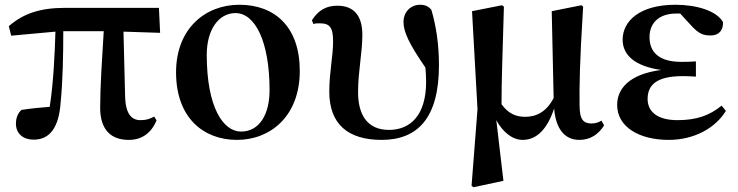

<svg xmlns="http://www.w3.org/2000/svg" viewBox="-20 -572 3104 807"><path d="M521 16C575 16 615 -11 638 -66L628 -82C609 -72 595 -67 570 -67C534 -67 509 -92 506 -161L499 -439L653 -434L648 -539H254C148 -539 78 -515 17 -462L27 -422L213 -439C210 -343 205 -228 189 -123C147 -120 109 -116 70 -110C54 -95 47 -75 47 -52C47 -10 78 15 121 15C191 15 228 -38 235 -143C244 -232 246 -345 246 -441H416C409 -327 401 -207 401 -119C401 -23 450 16 521 16Z M976 16C1116 16 1240 -83 1240 -274C1240 -458 1136 -552 986 -552C844 -552 720 -453 720 -268C720 -76 836 16 976 16ZM993 -19C918 -19 849 -121 849 -342C849 -446 898 -517 970 -517C1052 -517 1113 -398 1113 -193C1113 -92 1071 -19 993 -19Z M1584 16C1738 16 1825 -79 1825 -298C1825 -385 1813 -464 1793 -531C1781 -545 1767 -552 1746 -552C1708 -552 1676 -524 1676 -479C1676 -439 1698 -390 1768 -288C1770 -267 1771 -247 1771 -228C1771 -88 1705 -26 1615 -26C1525 -26 1485 -88 1485 -185C1485 -272 1503 -350 1503 -426C1503 -503 1470 -548 1398 -548C1351 -548 1318 -529 1291 -487L1297 -471C1305 -474 1314 -474 1324 -474C1367 -474 1380 -456 1380 -397C1380 -336 1364 -267 1364 -187C1364 -49 1444 16 1584 16Z M2177 16C2239 16 2282 -34 2309 -116C2316 -31 2353 16 2415 16C2462 16 2496 -8 2519 -45L2508 -65C2496 -58 2484 -53 2467 -53C2433 -53 2416 -68 2416 -130C2415 -203 2416 -305 2431 -544L2424 -550L2299 -525L2307 -160C2277 -102 2235 -81 2187 -81C2148 -81 2116 -95 2088 -134C2088 -233 2092 -334 2098 -544L2090 -550L1964 -525L1987 -113L1962 209L1970 215L2096 188L2066 -67C2092 -19 2132 16 2177 16Z M2791 16C2899 16 2988 -35 3031 -106L3013 -128C2963 -87 2908 -67 2828 -67C2741 -67 2702 -104 2702 -156C2702 -212 2736 -252 2849 -252C2861 -252 2874 -252 2905 -250V-314C2880 -312 2864 -312 2844 -312C2747 -312 2710 -355 2710 -416C2710 -477 2752 -515 2821 -515H2839L2884 -466C2919 -427 2939 -423 2968 -423C3001 -423 3020 -444 3019 -479C2992 -527 2907 -552 2819 -552C2668 -552 2597 -483 2597 -405C2597 -343 2645 -294 2759 -278C2623 -260 2574 -198 2574 -131C2574 -38 2667 16 2791 16Z"/></svg>

Font: Noto Serif CJK TC
Style: Bold
Weight: 700
Designer: Ryoko NISHIZUKA 西塚涼子 (kana & ideographs); Frank Grießhammer (Latin, Greek & Cyrillic); Wenlong ZHANG 张文龙 (bopomofo); San
Foundry: Adobe
Version: Version 2.001;hotconv 1.1.0;makeotfexe 2.6.0